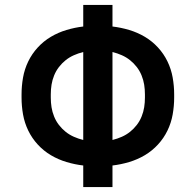

<svg xmlns="http://www.w3.org/2000/svg" viewBox="-20 -755 790 775"><path d="M316 0V-87Q282 -91 248.5 -101Q215 -111 185.5 -128.5Q156 -146 132.5 -171.5Q109 -197 94 -228Q79 -259 73 -293Q67 -327 67 -361V-374Q67 -408 73 -442Q79 -476 94 -507Q109 -538 132.5 -563.5Q156 -589 185.5 -606.5Q215 -624 248.5 -634Q282 -644 316 -648V-735H434V-648Q468 -644 501.5 -634Q535 -624 564.5 -606.5Q594 -589 617.5 -563.5Q641 -538 656 -507Q671 -476 677 -442Q683 -408 683 -374V-361Q683 -327 677 -293Q671 -259 656 -228Q641 -197 617.5 -171.5Q594 -146 564.5 -128.5Q535 -111 501.5 -101Q468 -91 434 -87V0ZM316 -190V-545Q296 -540 278 -532Q260 -524 245 -512Q230 -500 218 -484.5Q206 -469 198.5 -450.5Q191 -432 188 -413Q185 -394 185 -374V-361Q185 -341 188 -322Q191 -303 198.5 -284.5Q206 -266 218 -250.5Q230 -235 245 -223Q260 -211 278 -203Q296 -195 316 -190ZM434 -190Q454 -195 472 -203Q490 -211 505 -223Q520 -235 532 -250.5Q544 -266 551.5 -284.5Q559 -303 562 -322Q565 -341 565 -361V-374Q565 -394 562 -413Q559 -432 551.5 -450.5Q544 -469 532 -484.5Q520 -500 505 -512Q490 -524 472 -532Q454 -540 434 -545Z"/></svg>

Font: Iosevka Book
Style: Bold
Weight: 700
Designer: Belleve Invis
Foundry: Belleve Invis
Version: Version 28.0.7; ttfautohint (v1.8.3)